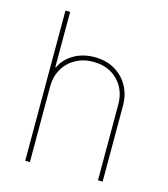

<svg xmlns="http://www.w3.org/2000/svg" viewBox="-109 -813 786 898"><g transform="rotate(15 284.0 -363.5)"><path d="M119.3 -366.5V0H96.6V-727.3H119.3V-458.8H122.2Q141.3 -501.4 185.2 -527Q229 -552.6 285.5 -552.6Q340.2 -552.6 382.1 -528.8Q424 -505 447.8 -463.1Q471.6 -421.2 471.6 -366.5V0H448.9V-366.5Q448.9 -438.9 403.4 -484.4Q358 -529.8 285.5 -529.8Q237.2 -529.8 199.8 -508.9Q162.3 -487.9 140.8 -451Q119.3 -414.1 119.3 -366.5Z"/></g></svg>

Font: Inter UI Thin
Style: Regular
Weight: 100
Designer: Rasmus Andersson
Foundry: rsms
Version: 3.2;8d6f07862